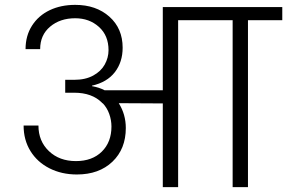

<svg xmlns="http://www.w3.org/2000/svg" viewBox="-20 -769 1180 789"><path d="M1140 -686H999V0H936V-686H712V0H649V-344L468 -345Q497 -299 497 -243Q497 -157 442 -104.5Q387 -52 296 -52Q233 -52 183 -77.5Q133 -103 105 -148.5Q77 -194 77 -253H138Q138 -189 181 -148Q224 -107 292 -107Q359 -107 398.5 -146Q438 -185 438 -249Q438 -275 429 -300.5Q420 -326 402 -345H400L399 -347Q358 -388 285 -388H248V-441H285Q331 -441 363 -458.5Q395 -476 410.5 -504Q426 -532 426 -563Q426 -623 386.5 -658.5Q347 -694 289 -694Q227 -694 186 -659.5Q145 -625 145 -567H85Q85 -622 111.5 -663.5Q138 -705 184 -727Q230 -749 289 -749Q375 -749 429.5 -700.5Q484 -652 484 -573Q484 -514 452 -472.5Q420 -431 358 -417V-415Q387 -410 410 -398H649V-740H1140Z"/></svg>

Font: Fz Poppins Light
Style: Regular
Weight: 300
Designer: Ninad Kale (Devanagari), Jonny Pinhorn (Latin)
Foundry: Indian Type Foundry
Version: Vit hóa bi Vntype.Com & FontZin.Com